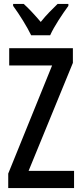

<svg xmlns="http://www.w3.org/2000/svg" viewBox="-20 -960 416 980"><path d="M139 -780H236C256 -825 299 -889 329 -930V-940H274C243 -909 220 -888 188 -848C158 -883 126 -918 101 -940H47V-930C80 -885 119 -822 139 -780ZM358 0V-88H126L352 -639V-714H27V-626H246L22 -74V0Z"/></svg>

Font: Noto Sans Gurmukhi UI ExtraCondensed Medium
Style: Regular
Weight: 500
Width: 2
Designer: Jelle Bosma - Monotype Design Team
Foundry: Monotype Imaging Inc.
Version: Version 2.004